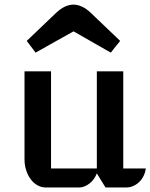

<svg xmlns="http://www.w3.org/2000/svg" viewBox="-20 -825 662 845"><path d="M87.9 -511.2H204.6V-83.5H406.2V-511.2H522.5V-83.5H621.6Q619.6 -66.4 612.1 -51Q604.5 -35.6 593 -24.4Q581.5 -13.2 566.9 -6.6Q552.2 0 536.1 0H444.3L406.2 -62Q400.9 -48.3 392.6 -36.9Q384.3 -25.4 373.8 -17.3Q363.3 -9.3 351.8 -4.6Q340.3 0 329.6 0H180.7Q161.6 0 144.5 -9.8Q127.4 -19.5 115 -36.4Q102.5 -53.2 95.2 -75.7Q87.9 -98.1 87.9 -124ZM303.7 -687Q262.7 -664.6 220.5 -640.6Q178.2 -616.7 136.7 -593.3Q126 -608.4 116.9 -619.6Q107.9 -630.9 97.7 -645L227.1 -768.6Q247.1 -787.1 265.9 -795.9Q284.7 -804.7 303.7 -804.7Q320.8 -804.7 340.1 -796.1Q359.4 -787.6 379.4 -768.6L508.8 -645Q502.9 -637.2 497.8 -631.1Q492.7 -625 488 -619.1Q483.4 -613.3 478.5 -607.2Q473.6 -601.1 467.8 -593.3Z"/></svg>

Font: Atomic Age
Style: Regular
Weight: 400
Designer: James Grieshaber
Foundry: James Grieshaber
Version: Version 1.008; ttfautohint (v1.4.1) -l 6 -r 46 -G 0 -x 0 -H 